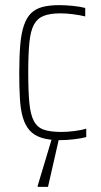

<svg xmlns="http://www.w3.org/2000/svg" viewBox="-20 -538 393 748"><path d="M214 8Q170 8 141 -1.5Q112 -11 95 -30.5Q78 -50 69 -80.5Q60 -111 57.5 -154.5Q55 -198 55 -254Q55 -318 59 -364Q63 -410 73.5 -440Q84 -470 101.5 -487Q119 -504 146 -511Q173 -518 211 -518Q235 -518 264.5 -515Q294 -512 312 -507V-474Q292 -479 265 -482.5Q238 -486 216 -486Q176 -486 151 -476.5Q126 -467 112.5 -442.5Q99 -418 94.5 -372.5Q90 -327 90 -256Q90 -182 94.5 -136Q99 -90 112.5 -65.5Q126 -41 151.5 -32.5Q177 -24 218 -24Q243 -24 270.5 -27.5Q298 -31 316 -37V-4Q298 1 269 4.5Q240 8 214 8ZM127 190V185L185 -8H211V-3L167 190Z"/></svg>

Font: Saira Condensed Thin
Style: Regular
Weight: 250
Width: 3
Designer: Hector Gatti with collaboration of the Omnibus-Type team
Foundry: Omnibus-Type
Version: Version 1.101